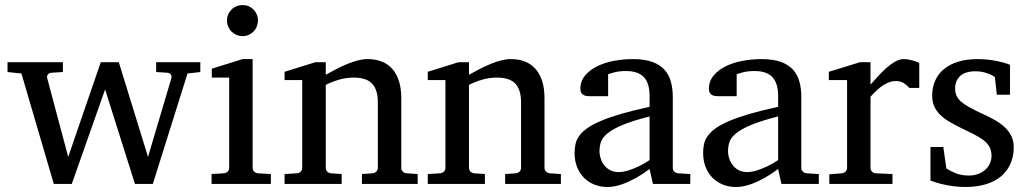

<svg xmlns="http://www.w3.org/2000/svg" viewBox="-20 -728 4067 760"><path d="M722.2 -437 585 0H514.2L396 -374L264.2 0H192.9L64.9 -437L9.8 -442.9V-481.9H229V-442.9L182.1 -439.9Q173.8 -439 169.2 -432.6Q164.6 -426.3 167 -418L250 -106.9L378.9 -481.9H450.2L565.9 -106.9L658.2 -418Q660.6 -425.8 656.5 -432.4Q652.3 -439 644 -439.9L598.1 -442.9V-481.9H772.9V-442.9Z M817.4 0V-39.1L866.2 -42Q875.5 -43 881.3 -48.8Q887.2 -54.7 887.2 -64V-420.9H818.4V-456.1L940.4 -494.1H980V-64Q980 -54.7 986.1 -48.8Q992.2 -43 1001 -42L1052.2 -39.1V0ZM1001 -647Q1001 -634.3 996.3 -622.8Q991.7 -611.3 983.4 -603Q975.1 -594.7 964.1 -589.8Q953.1 -585 940.4 -585Q927.7 -585 916.3 -589.8Q904.8 -594.7 896.5 -603Q888.2 -611.3 883.3 -622.8Q878.4 -634.3 878.4 -647Q878.4 -659.7 883.3 -670.9Q888.2 -682.1 896.5 -690.4Q904.8 -698.7 916.3 -703.4Q927.7 -708 940.4 -708Q953.1 -708 964.1 -703.4Q975.1 -698.7 983.4 -690.4Q991.7 -682.1 996.3 -670.9Q1001 -659.7 1001 -647Z M1412.6 0V-39.1L1454.6 -42Q1463.4 -43 1469.5 -48.8Q1475.6 -54.7 1475.6 -64V-324.2Q1475.6 -371.6 1453.6 -396.2Q1431.6 -420.9 1379.4 -420.9Q1350.6 -420.9 1322.8 -412.8Q1294.9 -404.8 1269.5 -392.1V-64Q1269.5 -54.7 1275.4 -48.8Q1281.2 -43 1290.5 -42L1332.5 -39.1V0H1106.4V-39.1L1155.3 -42Q1164.6 -43 1170.4 -48.8Q1176.3 -54.7 1176.3 -64V-411.1H1106.4V-443.8L1228.5 -481.9H1269.5V-432.1Q1290.5 -443.8 1312.3 -455.1Q1334 -466.3 1355.5 -475.1Q1377 -483.9 1397 -489Q1417 -494.1 1434.6 -494.1Q1500 -494.1 1534.2 -453.6Q1568.4 -413.1 1568.4 -339.8V-64Q1568.4 -54.7 1574.5 -48.8Q1580.6 -43 1589.4 -42L1633.3 -39.1V0Z M1979.5 0V-39.1L2021.5 -42Q2030.3 -43 2036.4 -48.8Q2042.5 -54.7 2042.5 -64V-324.2Q2042.5 -371.6 2020.5 -396.2Q1998.5 -420.9 1946.3 -420.9Q1917.5 -420.9 1889.6 -412.8Q1861.8 -404.8 1836.4 -392.1V-64Q1836.4 -54.7 1842.3 -48.8Q1848.1 -43 1857.4 -42L1899.4 -39.1V0H1673.3V-39.1L1722.2 -42Q1731.4 -43 1737.3 -48.8Q1743.2 -54.7 1743.2 -64V-411.1H1673.3V-443.8L1795.4 -481.9H1836.4V-432.1Q1857.4 -443.8 1879.2 -455.1Q1900.9 -466.3 1922.4 -475.1Q1943.8 -483.9 1963.9 -489Q1983.9 -494.1 2001.5 -494.1Q2066.9 -494.1 2101.1 -453.6Q2135.3 -413.1 2135.3 -339.8V-64Q2135.3 -54.7 2141.4 -48.8Q2147.5 -43 2156.2 -42L2200.2 -39.1V0Z M2551.3 -267.1Q2483.9 -250 2444.3 -233.4Q2404.8 -216.8 2384.5 -200Q2364.3 -183.1 2358.6 -165.8Q2353 -148.4 2353 -129.9Q2353 -114.3 2358.2 -99.4Q2363.3 -84.5 2372.8 -72.8Q2382.3 -61 2396.2 -54Q2410.2 -46.9 2428.2 -46.9Q2448.2 -46.9 2470 -54.2Q2491.7 -61.5 2509.8 -70.3Q2530.8 -80.6 2551.3 -94.2ZM2564.5 0 2551.3 -59.1Q2524.9 -39.1 2497.1 -23.4Q2484.9 -16.6 2471.2 -10.3Q2457.5 -3.9 2443.1 1.2Q2428.7 6.3 2413.8 9.3Q2398.9 12.2 2384.3 12.2Q2356.9 12.2 2333.3 2.9Q2309.6 -6.3 2292 -23.9Q2274.4 -41.5 2264.4 -66.4Q2254.4 -91.3 2254.4 -123Q2254.4 -141.6 2258.1 -158.2Q2261.7 -174.8 2272.9 -190.4Q2284.2 -206.1 2304.4 -220.5Q2324.7 -234.9 2357.7 -249Q2390.6 -263.2 2438.2 -277.1Q2485.8 -291 2551.3 -305.2V-348.1Q2551.3 -398.4 2528.8 -422.6Q2506.3 -446.8 2458 -446.8Q2431.6 -446.8 2413.1 -441.9Q2394.5 -437 2387.2 -434.1V-347.2H2314.5Q2307.6 -347.2 2301 -348.1Q2294.4 -349.1 2289.1 -352.3Q2283.7 -355.5 2280.5 -361.1Q2277.3 -366.7 2277.3 -376Q2277.3 -406.7 2295.9 -429Q2314.5 -451.2 2344.2 -465.8Q2374 -480.5 2411.1 -487.3Q2448.2 -494.1 2485.4 -494.1Q2531.7 -494.1 2562.3 -482.9Q2592.8 -471.7 2610.6 -451.7Q2628.4 -431.6 2635.7 -404.3Q2643.1 -377 2643.1 -344.2V-64Q2643.1 -54.7 2649.2 -48.8Q2655.3 -43 2664.1 -42L2712.4 -39.1V0Z M3060.1 -267.1Q2992.7 -250 2953.1 -233.4Q2913.6 -216.8 2893.3 -200Q2873 -183.1 2867.4 -165.8Q2861.8 -148.4 2861.8 -129.9Q2861.8 -114.3 2866.9 -99.4Q2872.1 -84.5 2881.6 -72.8Q2891.1 -61 2905 -54Q2918.9 -46.9 2937 -46.9Q2957 -46.9 2978.8 -54.2Q3000.5 -61.5 3018.6 -70.3Q3039.6 -80.6 3060.1 -94.2ZM3073.2 0 3060.1 -59.1Q3033.7 -39.1 3005.9 -23.4Q2993.7 -16.6 2980 -10.3Q2966.3 -3.9 2951.9 1.2Q2937.5 6.3 2922.6 9.3Q2907.7 12.2 2893.1 12.2Q2865.7 12.2 2842 2.9Q2818.4 -6.3 2800.8 -23.9Q2783.2 -41.5 2773.2 -66.4Q2763.2 -91.3 2763.2 -123Q2763.2 -141.6 2766.8 -158.2Q2770.5 -174.8 2781.7 -190.4Q2793 -206.1 2813.2 -220.5Q2833.5 -234.9 2866.5 -249Q2899.4 -263.2 2947 -277.1Q2994.6 -291 3060.1 -305.2V-348.1Q3060.1 -398.4 3037.6 -422.6Q3015.1 -446.8 2966.8 -446.8Q2940.4 -446.8 2921.9 -441.9Q2903.3 -437 2896 -434.1V-347.2H2823.2Q2816.4 -347.2 2809.8 -348.1Q2803.2 -349.1 2797.9 -352.3Q2792.5 -355.5 2789.3 -361.1Q2786.1 -366.7 2786.1 -376Q2786.1 -406.7 2804.7 -429Q2823.2 -451.2 2853 -465.8Q2882.8 -480.5 2919.9 -487.3Q2957 -494.1 2994.1 -494.1Q3040.5 -494.1 3071 -482.9Q3101.6 -471.7 3119.4 -451.7Q3137.2 -431.6 3144.5 -404.3Q3151.9 -377 3151.9 -344.2V-64Q3151.9 -54.7 3158 -48.8Q3164.1 -43 3172.9 -42L3221.2 -39.1V0Z M3579.6 -379.9Q3569.8 -391.1 3557.1 -399.2Q3544.4 -407.2 3525.9 -407.2Q3501.5 -407.2 3476.6 -390.9Q3451.7 -374.5 3425.8 -345.2V-64Q3425.8 -54.7 3431.6 -48.8Q3437.5 -43 3446.8 -42L3512.7 -39.1V0H3262.7V-38.1L3312 -42Q3320.8 -43 3326.9 -48.8Q3333 -54.7 3333 -64V-411.1H3260.7V-443.8L3384.8 -481.9H3425.8V-393.1Q3436.5 -404.8 3451.9 -422.1Q3467.3 -439.5 3484.9 -455.6Q3502.4 -471.7 3521.2 -482.9Q3540 -494.1 3557.6 -494.1Q3565.4 -494.1 3574.2 -492.7Q3583 -491.2 3591.3 -489Q3599.6 -486.8 3606.7 -484.1Q3613.8 -481.4 3618.7 -479V-379.9Z M3992.7 -145Q3992.7 -108.4 3979.5 -79.1Q3966.3 -49.8 3941.9 -29.5Q3917.5 -9.3 3881.8 1.5Q3846.2 12.2 3801.8 12.2Q3778.8 12.2 3757.1 9.5Q3735.4 6.8 3717 2.7Q3698.7 -1.5 3684.6 -5.9Q3670.4 -10.3 3663.1 -13.2V-146H3713.9L3726.1 -61Q3741.2 -51.3 3763.4 -42.2Q3785.6 -33.2 3814.9 -33.2Q3836.4 -33.2 3853 -39.8Q3869.6 -46.4 3881.1 -57.1Q3892.6 -67.9 3898.7 -81.8Q3904.8 -95.7 3904.8 -110.8Q3904.8 -131.8 3896.5 -146.7Q3888.2 -161.6 3872.6 -173.6Q3856.9 -185.5 3834.2 -196.8Q3811.5 -208 3782.7 -222.2Q3755.4 -235.4 3734.4 -248.3Q3713.4 -261.2 3699 -276.1Q3684.6 -291 3677.2 -308.8Q3669.9 -326.7 3669.9 -349.1Q3669.9 -382.3 3681.9 -409.2Q3693.8 -436 3716.8 -454.8Q3739.7 -473.6 3773.2 -483.9Q3806.6 -494.1 3850.1 -494.1Q3872.1 -494.1 3892.1 -491.7Q3912.1 -489.3 3928.7 -485.8Q3945.3 -482.4 3958 -478.5Q3970.7 -474.6 3978 -471.2V-353H3925.8L3918 -422.9Q3907.2 -431.2 3886.2 -438.5Q3865.2 -445.8 3841.8 -445.8Q3800.3 -445.8 3780.5 -427Q3760.7 -408.2 3760.7 -378.9Q3760.7 -361.8 3766.4 -349.1Q3772 -336.4 3784.9 -325.2Q3797.9 -314 3819.1 -302.2Q3840.3 -290.5 3872.1 -275.9Q3898.4 -264.2 3920.4 -251.5Q3942.4 -238.8 3958.5 -223.1Q3974.6 -207.5 3983.6 -188.5Q3992.7 -169.4 3992.7 -145Z"/></svg>

Font: Charis SIL Viet
Style: Regular
Weight: 400
Foundry: SIL International
Version: Version 5.000